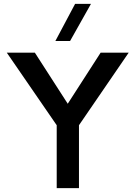

<svg xmlns="http://www.w3.org/2000/svg" viewBox="-20 -972 700 992"><path d="M645 -700H500L330 -436L160 -700H15L273 -325V0H388V-325ZM266 -760H342L450 -952H368Z"/></svg>

Font: Gully Medium
Style: Regular
Weight: 500
Designer: jaikishan Patel
Foundry: MagicType
Version: Version 1.000;Glyphs 3.2 (3242)